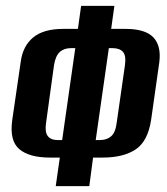

<svg xmlns="http://www.w3.org/2000/svg" viewBox="-20 -611 573 658"><path d="M171 27 185 -71H151Q80 -71 46 -100Q12 -129 22 -200L51 -399Q58 -453 93.5 -482.5Q129 -512 197 -512H247L258 -591H372L361 -512H410Q478 -512 505.5 -483Q533 -454 526 -398L498 -201Q487 -127 445 -99Q403 -71 332 -71H299L286 27ZM178 -131H193L238 -446H223Q199 -446 184.5 -432.5Q170 -419 165 -387L138 -191Q133 -159 143.5 -145Q154 -131 178 -131ZM322 -131Q346 -131 361 -144Q376 -157 380 -191L408 -386Q413 -420 401.5 -433Q390 -446 366 -446H353L308 -131Z"/></svg>

Font: Alumni Sans
Style: Bold Italic
Weight: 700
Italic angle: -8°
Designer: Robert E. Leuschke
Foundry: Robert E. Leuschke
Version: Version 1.016